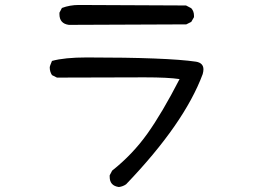

<svg xmlns="http://www.w3.org/2000/svg" viewBox="-20 -721 1040 772"><path d="M458 31Q421 26 421 -10V-16L431 -35Q513 -100 572.5 -183.5Q632 -267 702 -403Q657 -410 561 -410L209 -409L189 -419Q180 -433 180 -450Q180 -455 189 -476Q239 -490 329 -490Q652 -490 768 -473Q798 -468 798 -442Q798 -434 795 -423Q721 -224 487 20Q474 29 458 31ZM257 -621Q219 -626 219 -664V-670L229 -689Q261 -701 297 -701L728 -699L749 -688Q760 -676 760 -658V-652L749 -633L729 -623Z"/></svg>

Font: Xiaolai SC
Style: Regular
Weight: 400
Designer: Nozomi Seto 瀬戸のぞみ
Version: Version 3.11;December 4, 2020;FontCreator 13.0.0.2613 64-bit